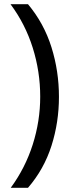

<svg xmlns="http://www.w3.org/2000/svg" viewBox="-20 -734 340 912"><path d="M260 -274Q260 -153 224.5 -41.5Q189 70 113 158H31Q100 64 135.5 -47.5Q171 -159 171 -275Q171 -394 135.5 -507Q100 -620 30 -714H113Q189 -623 224.5 -509.5Q260 -396 260 -274Z"/></svg>

Font: Noto Sans Palmyrene
Style: Regular
Weight: 400
Designer: Monotype Design Team
Foundry: Monotype Imaging Inc.
Version: Version 2.001; ttfautohint (v1.8.4.7-5d5b)